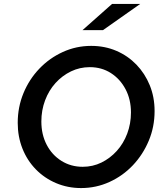

<svg xmlns="http://www.w3.org/2000/svg" viewBox="-20 -944 836 975"><path d="M392 11Q324 11 265 -14Q206 -39 162 -84Q118 -129 94 -189.5Q70 -250 70 -320Q70 -400 99 -470.5Q128 -541 179.5 -595Q231 -649 299 -680Q367 -711 443 -711Q512 -711 570.5 -686Q629 -661 672.5 -616Q716 -571 740.5 -511Q765 -451 765 -380Q765 -300 735.5 -229.5Q706 -159 655 -105Q604 -51 536 -20Q468 11 392 11ZM400 -97Q451 -97 495 -118.5Q539 -140 573 -177.5Q607 -215 626 -265.5Q645 -316 645 -373Q645 -439 617.5 -491Q590 -543 543 -573Q496 -603 436 -603Q385 -603 340.5 -581.5Q296 -560 262 -522.5Q228 -485 209 -434.5Q190 -384 190 -327Q190 -261 217 -209Q244 -157 292 -127Q340 -97 400 -97ZM399 -791 549 -924H692L503 -791Z"/></svg>

Font: Red Hat Text SemiBold
Style: Italic
Weight: 600
Italic angle: -12°
Designer: Pentagram, MCKL
Foundry: Pentagram, MCKL
Version: Version 1.023